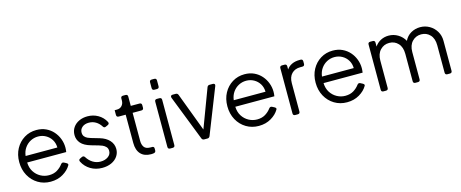

<svg xmlns="http://www.w3.org/2000/svg" viewBox="-42 -1368 4808 2003"><g transform="rotate(-15 2362.0 -366.5)"><path d="M321 12Q246 12 185.5 -24.5Q125 -61 90 -125Q55 -189 55 -270Q55 -351 89 -413.5Q123 -476 181.5 -512Q240 -548 313 -548Q371 -548 416.5 -526.5Q462 -505 494 -468.5Q526 -432 543 -386.5Q560 -341 560 -293Q560 -283 559 -270.5Q558 -258 556 -245H134Q136 -187 162.5 -145.5Q189 -104 231 -81Q273 -58 321 -58Q373 -58 410 -80.5Q447 -103 472 -137Q486 -155 505 -145L528 -133Q550 -121 541 -106Q513 -57 455 -22.5Q397 12 321 12ZM313 -478Q269 -478 231 -458Q193 -438 167.5 -401.5Q142 -365 136 -315H479Q478 -363 455.5 -399.5Q433 -436 395.5 -457Q358 -478 313 -478Z M878 12Q808 12 753 -21Q698 -54 669 -111Q658 -133 680 -143L701 -153Q721 -162 733 -142Q758 -102 795.5 -79Q833 -56 878 -56Q926 -56 959 -79.5Q992 -103 992 -141Q992 -169 976 -185.5Q960 -202 939 -211Q918 -220 902 -224L825 -246Q751 -267 718 -305Q685 -343 685 -393Q685 -440 709 -475Q733 -510 774 -529Q815 -548 865 -548Q927 -548 978.5 -518.5Q1030 -489 1058 -436Q1069 -414 1046 -404L1024 -394Q1004 -384 992 -405Q970 -440 936.5 -460Q903 -480 862 -480Q817 -480 790 -457Q763 -434 763 -399Q763 -372 777 -356Q791 -340 809.5 -332Q828 -324 842 -320L931 -294Q996 -275 1032.5 -235Q1069 -195 1069 -141Q1069 -97 1044.5 -62Q1020 -27 977 -7.5Q934 12 878 12Z M1406 6Q1334 6 1295 -36Q1256 -78 1256 -156V-461H1181Q1157 -461 1157 -485V-536H1182Q1216 -536 1236 -558.5Q1256 -581 1256 -615V-636Q1256 -660 1280 -660H1307Q1331 -660 1331 -636V-536H1425Q1449 -536 1449 -512V-485Q1449 -461 1425 -461H1331V-156Q1331 -116 1350 -90Q1369 -64 1419 -64H1432Q1457 -66 1457 -42V-22Q1457 1 1432 4Q1425 5 1418 5.5Q1411 6 1406 6Z M1613 -635Q1589 -635 1589 -659V-721Q1589 -745 1613 -745H1640Q1664 -745 1664 -721V-659Q1664 -635 1640 -635ZM1613 0Q1589 0 1589 -24V-512Q1589 -536 1613 -536H1640Q1664 -536 1664 -512V-24Q1664 0 1640 0Z M1981 0Q1961 0 1954 -19L1763 -508Q1759 -520 1764 -528Q1769 -536 1782 -536H1816Q1836 -536 1843 -517L1999 -102L2155 -517Q2162 -536 2182 -536H2217Q2231 -536 2236 -528Q2241 -520 2236 -508L2043 -19Q2035 0 2016 0Z M2569 12Q2494 12 2433.5 -24.5Q2373 -61 2338 -125Q2303 -189 2303 -270Q2303 -351 2337 -413.5Q2371 -476 2429.5 -512Q2488 -548 2561 -548Q2619 -548 2664.5 -526.5Q2710 -505 2742 -468.5Q2774 -432 2791 -386.5Q2808 -341 2808 -293Q2808 -283 2807 -270.5Q2806 -258 2804 -245H2382Q2384 -187 2410.5 -145.5Q2437 -104 2479 -81Q2521 -58 2569 -58Q2621 -58 2658 -80.5Q2695 -103 2720 -137Q2734 -155 2753 -145L2776 -133Q2798 -121 2789 -106Q2761 -57 2703 -22.5Q2645 12 2569 12ZM2561 -478Q2517 -478 2479 -458Q2441 -438 2415.5 -401.5Q2390 -365 2384 -315H2727Q2726 -363 2703.5 -399.5Q2681 -436 2643.5 -457Q2606 -478 2561 -478Z M2964 0Q2940 0 2940 -24V-512Q2940 -536 2964 -536H2991Q3015 -536 3015 -512V-478Q3036 -509 3071.5 -526Q3107 -543 3156 -543H3166Q3190 -543 3190 -519V-492Q3190 -468 3166 -468H3143Q3085 -468 3050 -432Q3015 -396 3015 -330V-24Q3015 0 2991 0Z M3522 12Q3447 12 3386.5 -24.5Q3326 -61 3291 -125Q3256 -189 3256 -270Q3256 -351 3290 -413.5Q3324 -476 3382.5 -512Q3441 -548 3514 -548Q3572 -548 3617.5 -526.5Q3663 -505 3695 -468.5Q3727 -432 3744 -386.5Q3761 -341 3761 -293Q3761 -283 3760 -270.5Q3759 -258 3757 -245H3335Q3337 -187 3363.5 -145.5Q3390 -104 3432 -81Q3474 -58 3522 -58Q3574 -58 3611 -80.5Q3648 -103 3673 -137Q3687 -155 3706 -145L3729 -133Q3751 -121 3742 -106Q3714 -57 3656 -22.5Q3598 12 3522 12ZM3514 -478Q3470 -478 3432 -458Q3394 -438 3368.5 -401.5Q3343 -365 3337 -315H3680Q3679 -363 3656.5 -399.5Q3634 -436 3596.5 -457Q3559 -478 3514 -478Z M3917 0Q3893 0 3893 -24V-512Q3893 -536 3917 -536H3944Q3968 -536 3968 -512V-470Q3992 -507 4031.5 -527.5Q4071 -548 4117 -548Q4172 -548 4218 -520Q4264 -492 4289 -446Q4313 -496 4358.5 -522Q4404 -548 4458 -548Q4512 -548 4557.5 -522Q4603 -496 4630.5 -450.5Q4658 -405 4658 -348V-24Q4658 0 4634 0H4607Q4583 0 4583 -24V-319Q4583 -392 4545 -432.5Q4507 -473 4449 -473Q4391 -473 4352 -432Q4313 -391 4313 -319V-24Q4313 0 4289 0H4262Q4238 0 4238 -24V-319Q4238 -392 4200 -432.5Q4162 -473 4104 -473Q4046 -473 4007 -432Q3968 -391 3968 -319V-24Q3968 0 3944 0Z"/></g></svg>

Font: Pitagon Sans Text
Style: Regular
Weight: 400
Designer: Travis Tran
Foundry: Pitagon
Version: Version 1.001; ttfautohint (v1.8.4.7-5d5b);gftools[0.9.26]